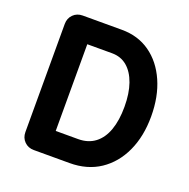

<svg xmlns="http://www.w3.org/2000/svg" viewBox="-125 -819 922 939"><g transform="rotate(20 336.0 -350.0)"><path d="M148.8 0Q119 0 99.5 -19.5Q80 -39 80 -68.8V-631.2Q80 -661 99.5 -680.5Q119 -700 148.8 -700H352.8Q436.8 -700 499.5 -655.8Q562.2 -611.5 597.1 -532.5Q632 -453.5 632 -350.2Q632 -246.8 595.6 -167.8Q559.2 -88.8 492.8 -44.4Q426.2 0 334.8 0ZM217.5 -124.5H334.2Q386 -124.5 421.6 -151.5Q457.2 -178.5 475.2 -229.1Q493.2 -279.8 493.2 -350Q493.2 -420 475.4 -470.6Q457.5 -521.2 425 -548.5Q392.5 -575.8 346.5 -575.8H217.5Z"/></g></svg>

Font: National Park
Style: Regular
Weight: 400
Designer: Andrea Herstowski, Ben Hoepner
Version: Version 1.009